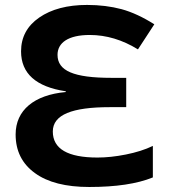

<svg xmlns="http://www.w3.org/2000/svg" viewBox="-20 -744 688 774"><path d="M64.9 -537.1C64.9 -447.8 125 -394 245.1 -376V-373C117.7 -361.3 43 -299.8 43 -202.1C43 -135.7 68.8 -84 120.6 -46.4C171.9 -8.8 245.1 9.8 339.8 9.8C447.3 9.8 532.7 -2.9 596.2 -28.8V-155.8C564.9 -140.6 528.8 -129.4 487.3 -121.1C445.8 -112.8 407.7 -108.9 373 -108.9C252.9 -108.9 192.9 -144 192.9 -213.9C192.9 -282.2 272 -312 421.9 -312H488.8V-430.2H429.2C276.9 -430.2 211.9 -458.5 211.9 -522.9C211.9 -571.8 255.4 -603 341.8 -603C408.7 -603 473.6 -583.5 536.1 -544.9L602.1 -646C556.6 -674.8 512.7 -695.3 470.2 -707C427.7 -718.3 381.3 -724.1 331.1 -724.1C251.5 -724.1 187 -707 138.2 -673.3C89.4 -639.6 64.9 -594.2 64.9 -537.1Z"/></svg>

Font: Noto Reveo Sans
Style: Bold
Weight: 700
Designer: Monotype Design team
Foundry: Monotype Imaging Inc.
Version: Version 1.04